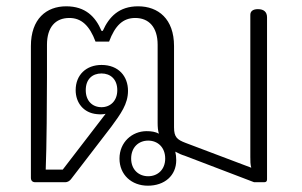

<svg xmlns="http://www.w3.org/2000/svg" viewBox="-20 -578 957 609"><path d="M449 11C502 11 539 -21 539 -70C539 -79 538 -89 536 -97C547 -91 556 -87 566 -84L786 0H818C824 0 827 -3 827 -9V-523C827 -540 817 -549 798 -549C782 -549 774 -542 774 -531V-80C774 -67 774 -56 777 -46L568 -125C542 -135 532 -143 532 -174V-432C532 -518 482 -558 418 -558C358 -558 326 -525 306 -480H302C283 -525 251 -558 190 -558C127 -558 78 -518 78 -432V-14C78 -5 83 0 92 0H186C196 0 202 -5 207 -12L333 -176C363 -217 386 -248 386 -290C386 -336 356 -372 302 -372C254 -372 220 -341 220 -292C220 -252 245 -220 287 -216C296 -215 306 -215 315 -217L179 -40H125C128 -107 129 -269 129 -333V-436C129 -492 156 -521 200 -521C238 -521 264 -497 283 -446H326C345 -497 370 -521 409 -521C452 -521 480 -492 480 -436V-188C480 -175 481 -163 484 -154C473 -160 460 -162 445 -162C399 -162 359 -127 359 -75C359 -24 397 11 449 11ZM302 -238C273 -238 252 -258 252 -292C252 -327 273 -345 302 -345C330 -345 352 -327 352 -292C352 -258 330 -238 302 -238ZM450 -19C420 -19 396 -40 396 -75C396 -111 420 -132 450 -132C480 -132 504 -111 504 -75C504 -40 480 -19 450 -19Z"/></svg>

Font: Maitree Light
Style: Regular
Weight: 300
Designer: CadsonDemak Team
Foundry: CadsonDemak
Version: Version 1.000;PS 001.000;hotconv 1.0.88;makeotf.lib2.5.64775